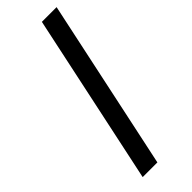

<svg xmlns="http://www.w3.org/2000/svg" viewBox="-240 -735 757 757"><g transform="rotate(-45 138.0 -357.0)"><path d="M42 0 193.8 -713.9H275.9L124 0Z"/></g></svg>

Font: CAA NEO Sans
Style: Italic
Weight: 400
Italic angle: -12°
Version: Version 1.10